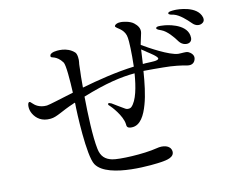

<svg xmlns="http://www.w3.org/2000/svg" viewBox="-79 -856 1159 943"><g transform="rotate(-10 500.0 -385.0)"><path d="M877 -537C865 -541 848 -537 828 -537C783 -539 690 -591 654 -612C654 -615 655 -617 655 -619C660 -642 663 -656 666 -670C670 -693 656 -709 641 -721C624 -735 588 -741 571 -739C562 -739 551 -734 548 -730C541 -722 549 -719 555 -714C561 -709 593 -695 598 -657C601 -642 604 -581 602 -513C512 -502 418 -478 338 -455C338 -498 338 -529 339 -535C340 -556 339 -570 341 -581C343 -593 341 -622 331 -631C294 -665 241 -656 228 -653C215 -649 206 -644 208 -632C210 -624 237 -632 266 -593C276 -580 282 -500 285 -439C215 -418 163 -401 149 -399C111 -395 89 -413 82 -420C74 -426 69 -436 62 -428C58 -423 54 -398 69 -373C84 -348 111 -327 156 -332C188 -335 217 -360 277 -385C280 -387 283 -388 286 -389C286 -388 286 -387 287 -386C287 -340 297 -121 328 -75C385 9 628 -24 653 -28C678 -32 721 -39 717 -71C712 -103 673 -107 644 -99C574 -81 451 -76 418 -83C385 -90 364 -107 356 -146C343 -208 339 -321 338 -410C453 -456 532 -474 600 -480C595 -413 583 -346 555 -319C551 -315 538 -310 525 -317C512 -324 468 -351 463 -354C457 -356 448 -361 446 -355C444 -349 448 -348 453 -343C458 -339 510 -285 515 -241C516 -233 515 -220 541 -221C584 -222 607 -269 621 -320C634 -365 641 -427 645 -484C678 -485 710 -484 744 -484C792 -484 838 -478 862 -473C887 -469 900 -482 903 -501C906 -519 889 -532 877 -537ZM727 -531C725 -520 688 -521 677 -520C667 -520 658 -519 648 -518C650 -547 651 -572 652 -590C665 -582 676 -574 679 -572C691 -564 729 -541 727 -531ZM767 -665C794 -655 823 -621 840 -597C856 -576 880 -575 891 -581C902 -587 906 -598 902 -617C889 -677 793 -687 778 -687C764 -688 744 -689 743 -680C742 -673 757 -669 767 -665ZM979 -692C961 -753 862 -753 848 -752C834 -751 814 -750 814 -741C814 -734 829 -732 840 -730C868 -723 900 -694 920 -674C938 -655 959 -657 969 -664C976 -668 983 -675 979 -692Z"/></g></svg>

Font: Shippori Mincho
Style: Regular
Weight: 400
Designer: Bonji Tadano  Ryoko NISHIZUKA  (kana & ideographs); Frank Grießhammer (Latin, Greek & Cyrillic); Wenlong ZHANG  (bopomof
Foundry: Adobe Systems Incorporated
Version: Version 1.003;PS 1.001;hotconv 16.6.54;makeotf.lib2.5.65590